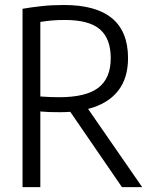

<svg xmlns="http://www.w3.org/2000/svg" viewBox="-20 -768 620 788"><path d="M72.5 0V-732Q110.5 -738.5 151.8 -743Q193 -747.5 242.5 -747.5Q505.5 -747.5 505.5 -529.5Q505.5 -446 463.5 -393.8Q421.5 -341.5 341.5 -321L563.5 0H480.5L268.5 -309Q247.5 -307.5 225 -307.5Q198.5 -307.5 180.5 -308.2Q162.5 -309 145.5 -310.5V0ZM222.5 -369Q333 -369 383.8 -408Q434.5 -447 434.5 -529.5Q434.5 -609 390.2 -647.5Q346 -686 247 -686Q217 -686 193.5 -684Q170 -682 145.5 -678V-372Q168 -370.5 185 -369.8Q202 -369 222.5 -369Z"/></svg>

Font: Encode Sans Condensed
Style: Regular
Weight: 400
Width: 3
Designer: Multiple Designers
Foundry: Impallari Type
Version: Version 3.000; ttfautohint (v1.8.3) -l 8 -r 50 -G 200 -x 14 